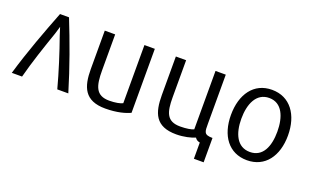

<svg xmlns="http://www.w3.org/2000/svg" viewBox="-77 -914 2301 1424"><g transform="rotate(20 1073.5 -202.5)"><path d="M16 0C71 -187 140 -370 203 -532H274C339 -369 406 -187 462 0H375C342 -124 298 -262 255 -383C248 -405 239 -433 236 -443C233 -432 225 -405 218 -383C176 -262 129 -123 97 0Z M952 -25C914 -7 849 12 757 12C592 12 557 -87 557 -227V-530H639V-247C639 -125 657 -53 765 -53C813 -53 851 -61 870 -71V-530H952Z M1512 -530V-144C1512 -79 1510 -55 1580 -55V137H1503V9C1484 6 1472 -3 1464 -16C1433 -2 1377 12 1317 12C1151 12 1118 -86 1118 -227V-530H1199V-238C1199 -119 1218 -53 1325 -53C1373 -53 1414 -60 1431 -69V-530Z M2100 -263C2100 -101 2018 13 1875 13C1731 13 1650 -101 1650 -263C1650 -426 1731 -542 1874 -542C2018 -542 2100 -426 2100 -263ZM2016 -263C2016 -378 1977 -478 1875 -478C1773 -478 1732 -378 1732 -263C1732 -147 1773 -52 1875 -52C1977 -52 2016 -147 2016 -263Z"/></g></svg>

Font: Repo Regular
Style: Regular
Weight: 400
Designer: Stefan Peev
Foundry: Context Ltd
Version: Version 1.502